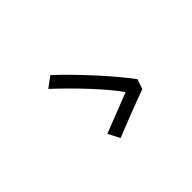

<svg xmlns="http://www.w3.org/2000/svg" viewBox="-85 -938 1170 1170"><g transform="rotate(-45 500.0 -353.0)"><path d="M729 -183Q699 -172 657 -156.5Q615 -141 572 -124Q529 -107 489.5 -91.5Q450 -76 425 -66L386 -141Q409 -150 444.5 -164Q480 -178 517.5 -192.5Q555 -207 589 -220.5Q623 -234 644 -242Q623 -274 585 -319Q547 -364 502.5 -412Q458 -460 411 -506.5Q364 -553 325 -589L393 -640Q441 -596 493.5 -542Q546 -488 595 -434Q644 -380 685 -330.5Q726 -281 751 -247L729 -183Z"/></g></svg>

Font: SpoqaHanSansJP-Regular
Style: Regular
Weight: 400
Designer: [Source Han Sans]
Ryoko NISHIZUKA  (kana & ideographs); Paul D. Hunt (Latin, Greek & Cyrillic); Wenlong ZHANG  (bopomofo
Foundry: Spoqa (http://bi.spoqa.com)
Version: Version 1.002.20150607